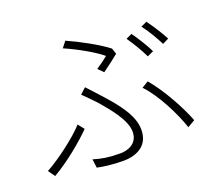

<svg xmlns="http://www.w3.org/2000/svg" viewBox="-128 -923 1256 1122"><g transform="rotate(-20 500.0 -362.0)"><path d="M498 -531 530 -499C565 -524 610 -558 632 -577L620 -613C565 -657 452 -718 379 -750L350 -713C427 -680 528 -623 572 -585C556 -571 526 -549 498 -531ZM291 -44 298 10C341 19 394 26 462 26C516 26 619 6 619 -110C619 -199 548 -287 463 -380C441 -404 416 -432 394 -455L358 -422C382 -398 410 -371 431 -348C493 -277 567 -188 567 -116C567 -40 500 -21 457 -21C386 -21 340 -29 291 -44ZM882 -29 928 -56C896 -141 822 -278 750 -362L709 -337C780 -264 851 -122 882 -29ZM309 -227 279 -265C224 -204 103 -112 23 -69L53 -27C145 -80 250 -167 309 -227ZM756 -655 719 -638C746 -600 782 -540 801 -499L840 -517C819 -560 782 -619 756 -655ZM862 -692 825 -675C854 -638 887 -582 910 -537L948 -556C929 -594 889 -656 862 -692Z"/></g></svg>

Font: GenYoGothic2 TW L
Style: Regular
Weight: 300
Version: Version 2.100;PS 2.1;hotconv 16.6.51;makeotf.lib2.5.65220 DE